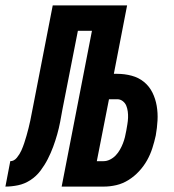

<svg xmlns="http://www.w3.org/2000/svg" viewBox="-72 -690 642 710"><path d="M-52 0 -34 -94Q-20 -94 -9.5 -107Q1 -120 7 -133.5Q13 -147 17.5 -160.5Q22 -174 26 -188Q30 -202 33.5 -216Q37 -230 40 -244Q43 -258 45.5 -272Q48 -286 51 -300L123 -670H398L349 -417H361Q389 -417 415 -410Q441 -403 460.5 -387Q480 -371 491.5 -348Q503 -325 507.5 -298.5Q512 -272 510.5 -244.5Q509 -217 504 -189Q499 -166 491.5 -142.5Q484 -119 472 -97.5Q460 -76 442.5 -57Q425 -38 403.5 -24.5Q382 -11 358.5 -5.5Q335 0 312 0H156L268 -576H216L159 -286Q155 -263 150.5 -239.5Q146 -216 139.5 -193Q133 -170 124.5 -147Q116 -124 104.5 -101.5Q93 -79 77.5 -58.5Q62 -38 40.5 -24Q19 -10 -5 -5Q-29 0 -52 0ZM286 -94H311Q323 -94 335 -100Q347 -106 356 -115.5Q365 -125 371.5 -136.5Q378 -148 382.5 -159.5Q387 -171 390 -183Q393 -195 395 -207Q397 -219 399 -230.5Q401 -242 401.5 -254Q402 -266 400.5 -277.5Q399 -289 395 -299Q391 -309 382 -316Q373 -323 362 -323H331Z"/></svg>

Font: Lode
Style: Bold Italic
Weight: 700
Italic angle: -11°
Monospace: yes
Designer: Belleve Invis
Foundry: Belleve Invis
Version: Version 29.2.0; ttfautohint (v1.8.3)